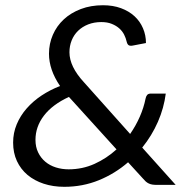

<svg xmlns="http://www.w3.org/2000/svg" viewBox="-20 -702 722 729"><path d="M371.1 -682.1Q409.2 -682.1 439.5 -670.9Q469.7 -659.7 490.7 -640.4Q511.7 -621.1 522.9 -594.7Q534.2 -568.4 534.2 -538.6L485.8 -529.3Q475.1 -526.9 469.2 -530Q463.4 -533.2 460.9 -543.9Q458 -557.1 451.4 -570.3Q444.8 -583.5 433.1 -594Q421.4 -604.5 404.5 -611.3Q387.7 -618.2 364.7 -618.2Q337.4 -618.2 314.9 -609.4Q292.5 -600.6 276.6 -585.2Q260.7 -569.8 252.2 -548.8Q243.7 -527.8 243.7 -503.4Q243.7 -449.2 298.8 -389.6L474.1 -193.4Q496.1 -225.1 511 -259.3Q525.9 -293.5 532.7 -327.6Q534.2 -335.9 538.6 -341.3Q543 -346.7 552.7 -346.7H609.4Q602.5 -292 579.6 -239.5Q556.6 -187 520 -141.6L647 0H576.2Q565.9 0 558.3 -1.2Q550.8 -2.4 544.7 -5.4Q538.6 -8.3 533.4 -12.9Q528.3 -17.6 522.5 -24.4L466.3 -85.9Q417 -43 355.5 -17.8Q293.9 7.3 224.1 7.3Q181.6 7.3 146 -4.4Q110.4 -16.1 84.5 -37.8Q58.6 -59.6 44.2 -90.6Q29.8 -121.6 29.8 -160.6Q29.8 -197.3 43.5 -230Q57.1 -262.7 81.3 -290.3Q105.5 -317.9 137.9 -339.4Q170.4 -360.8 208 -375.5Q166 -437 166 -498Q166 -536.1 180.7 -569.8Q195.3 -603.5 222.2 -628.4Q249 -653.3 286.9 -667.7Q324.7 -682.1 371.1 -682.1ZM240.7 -59.1Q293 -59.1 338.9 -79.8Q384.8 -100.6 422.4 -134.8L241.7 -334Q179.2 -305.2 147 -263.2Q114.7 -221.2 114.7 -170.9Q114.7 -144 124.8 -123.3Q134.8 -102.5 151.9 -88.1Q168.9 -73.7 191.9 -66.4Q214.8 -59.1 240.7 -59.1Z"/></svg>

Font: Carlito
Style: Italic
Weight: 400
Italic angle: -7°
Designer: Lukasz Dziedzic
Foundry: tyPoland Lukasz Dziedzic
Version: Version 1.104